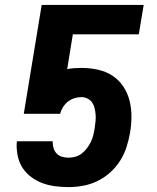

<svg xmlns="http://www.w3.org/2000/svg" viewBox="-20 -755 640 783"><path d="M260 8Q232 8 205 4.5Q178 1 153.5 -8Q129 -17 108 -32.5Q87 -48 73 -69Q59 -90 53 -116Q47 -142 48 -170L49 -179H195V-174Q195 -161 199 -149Q203 -137 212 -128Q221 -119 233.5 -115.5Q246 -112 260 -112Q274 -112 288 -116Q302 -120 314 -129.5Q326 -139 335 -151Q344 -163 350.5 -176.5Q357 -190 360.5 -204Q364 -218 366 -232Q368 -246 369.5 -259.5Q371 -273 370 -286.5Q369 -300 366 -313Q363 -326 356 -336.5Q349 -347 337 -353Q325 -359 312 -359Q298 -359 283.5 -354.5Q269 -350 257 -340.5Q245 -331 237 -318Q229 -305 225 -291H77L150 -735H566L546 -615H277L254 -473Q268 -476 282.5 -477Q297 -478 312 -478Q346 -478 378.5 -471Q411 -464 437.5 -447Q464 -430 482 -403.5Q500 -377 508 -345.5Q516 -314 516 -280Q516 -246 510 -212Q505 -183 495.5 -154Q486 -125 469.5 -99Q453 -73 429 -51.5Q405 -30 377 -16.5Q349 -3 319 2.5Q289 8 260 8Z"/></svg>

Font: Iosevka SS04 Heavy Extended
Style: Italic
Weight: 900
Width: 7
Italic angle: -9°
Monospace: yes
Designer: Belleve Invis
Foundry: Belleve Invis
Version: Version 19.0.0; ttfautohint (v1.8.4)